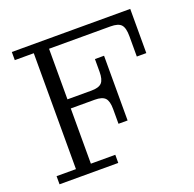

<svg xmlns="http://www.w3.org/2000/svg" viewBox="-121 -806 939 931"><g transform="rotate(-20 348.5 -341.0)"><path d="M32 0V-42H132V-640H34V-682H645V-454H596V-559Q596 -602 581 -618.5Q566 -635 526 -635H209V-374H333Q371 -374 386 -390Q401 -406 401 -446V-512H448V-178H401V-254Q401 -295 386 -311Q371 -327 333 -327H209V-42H335V0Z"/></g></svg>

Font: Montagu Slab 16pt Light
Style: Regular
Weight: 300
Designer: Florian Karsten
Foundry: Florian Karsten
Version: Version 1.000; ttfautohint (v1.8.3)